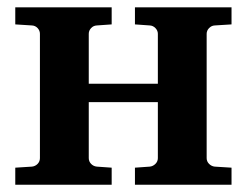

<svg xmlns="http://www.w3.org/2000/svg" viewBox="-20 -508 678 528"><path d="M616.7 0H351.1V-46.9L392.1 -49.8Q400.9 -50.8 407.5 -57.4Q414.1 -64 414.1 -73.2V-227.1H224.1V-73.2Q224.1 -64 230.5 -57.4Q236.8 -50.8 246.1 -49.8L287.1 -46.9V0H22V-46.9L67.9 -49.8Q77.1 -50.8 83.5 -57.4Q89.8 -64 89.8 -73.2V-415Q89.8 -423.8 83.5 -430.7Q77.1 -437.5 67.9 -438L22 -440.9V-487.8H287.1V-440.9L246.1 -438Q236.8 -437.5 230.5 -430.7Q224.1 -423.8 224.1 -415V-277.8H414.1V-415Q414.1 -423.8 407.5 -430.7Q400.9 -437.5 392.1 -438L351.1 -440.9V-487.8H616.7V-440.9L570.3 -438Q561.5 -437.5 554.9 -430.7Q548.3 -423.8 548.3 -415V-73.2Q548.3 -64 554.9 -57.4Q561.5 -50.8 570.3 -49.8L616.7 -46.9Z"/></svg>

Font: Charis
Style: Bold
Weight: 700
Designer: Walt Agee, Miriam Martin, Annie Olsen, Victor Gaultney, Lorna Priest, Alan Ward, Bob Hallissy, Martin Hosken, Sharon Cor
Foundry: SIL Global
Version: Version 7.000